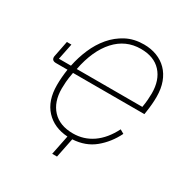

<svg xmlns="http://www.w3.org/2000/svg" viewBox="-192 -867 1134 1174"><g transform="rotate(30 375.0 -280.0)"><path d="M490 -710Q540 -710 581.5 -694Q623 -678 653 -647.5Q683 -617 699.5 -572.5Q716 -528 716 -470Q716 -420 707 -362L704 -342H200Q192 -300 190 -272.5Q188 -245 188 -225Q188 -131 239 -76Q290 -21 384 -21Q460 -21 521.5 -63.5Q583 -106 625 -189L653 -173Q615 -96 552.5 -44.5Q490 7 399 12L371 150H337L365 12Q268 6 210 -56.5Q152 -119 152 -229Q152 -282 161 -342H80Q50 -342 50 -368Q50 -370 50.5 -373Q51 -376 52 -381L73 -487H105L82 -374H167Q180 -438 206 -498.5Q232 -559 272 -606Q312 -653 366 -681.5Q420 -710 490 -710ZM487 -677Q381 -677 308.5 -597.5Q236 -518 208 -374H671Q676 -403 678 -428.5Q680 -454 680 -474Q680 -568 630 -622.5Q580 -677 487 -677Z"/></g></svg>

Font: IBM Plex Sans ExtLt
Style: Italic
Weight: 200
Italic angle: -11°
Designer: Mike Abbink, Paul van der Laan, Pieter van Rosmalen
Foundry: Bold Monday
Version: Version 3.005